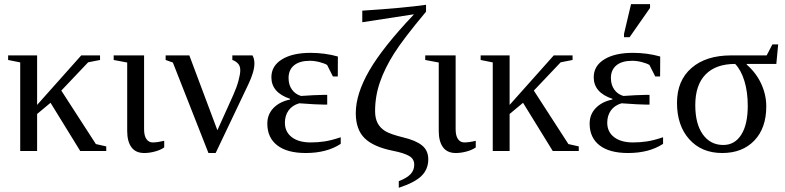

<svg xmlns="http://www.w3.org/2000/svg" viewBox="-20 -725 3772 922"><path d="M158.2 -221.2 370.1 -459H460.4V-437L403.3 -425.8L274.4 -290L440.4 -33.2L490.2 -22V0H365.2L222.7 -231.4L158.2 -177.7V0H77.1V-425.3L19 -437V-459H158.2Z M671.9 -104.5Q671.9 -72.8 683.3 -56.9Q694.8 -41 713.4 -41Q735.8 -41 768.6 -48.8V-17.1Q751.5 -4.9 724.6 2.4Q697.8 9.8 672.9 9.8Q631.3 9.8 611.1 -18.1Q590.8 -45.9 590.8 -96.2V-424.8L525.9 -437V-459H671.9Z M1133.8 -387.7Q1133.8 -409.2 1121.8 -420.9Q1109.9 -432.6 1095.7 -437V-459H1192.4Q1201.7 -442.9 1201.7 -420.4Q1201.7 -381.3 1172.9 -320.8L1015.6 9.8H981L810.1 -424.8L775.4 -437V-459H889.2L1023.9 -99.6L1100.1 -268.6Q1116.7 -305.7 1125.2 -337.4Q1133.8 -369.1 1133.8 -387.7Z M1616.2 -34.2Q1549.3 9.8 1448.2 9.8Q1358.9 9.8 1311.3 -27.1Q1263.7 -64 1263.7 -131.3Q1263.7 -175.8 1293.2 -206.3Q1322.8 -236.8 1373 -247.1V-250.5Q1283.2 -280.3 1283.2 -354Q1283.2 -408.7 1334 -439.9Q1384.8 -471.2 1471.2 -471.2Q1540.5 -471.2 1602.5 -453.6L1602.1 -357.9H1578.6L1550.8 -413.1Q1537.6 -420.9 1513.9 -427Q1490.2 -433.1 1467.8 -433.1Q1418.9 -433.1 1392.3 -411.4Q1365.7 -389.6 1365.7 -350.6Q1365.7 -317.4 1382.1 -294.7Q1398.4 -272 1425.8 -264.2Q1445.3 -266.1 1484.1 -267.8Q1522.9 -269.5 1535.6 -269.5H1551.3V-222.7H1535.6Q1502.4 -222.7 1417 -229Q1383.3 -219.2 1365.7 -194.6Q1348.1 -169.9 1348.1 -135.7Q1348.1 -91.8 1381.1 -66.4Q1414.1 -41 1472.2 -41Q1505.9 -41 1538.6 -45.9Q1571.3 -50.8 1616.2 -65.9Z M2036.6 40Q2036.6 87.4 2004.4 119.4Q1972.2 151.4 1895 176.8V145Q1934.1 129.9 1951.7 111.1Q1969.2 92.3 1969.2 65.9Q1969.2 37.6 1943.8 23.4Q1918.5 9.3 1868.7 -0.5Q1773.4 -19.5 1731 -61.3Q1688.5 -103 1688.5 -182.1Q1688.5 -273.9 1753.4 -386.2Q1818.4 -498.5 1966.3 -654.3V-656.2L1719.7 -618.2V-673.8Q1923.3 -687 2025.9 -702.1V-668.9Q1917.5 -539.6 1872.6 -468.5Q1827.6 -397.5 1804.4 -330.1Q1781.2 -262.7 1781.2 -191.9Q1781.2 -156.7 1793.5 -133.5Q1805.7 -110.4 1829.8 -95.5Q1854 -80.6 1915.5 -65.4Q1975.6 -51.3 2006.1 -27.1Q2036.6 -2.9 2036.6 40Z M2168 -104.5Q2168 -72.8 2179.4 -56.9Q2190.9 -41 2209.5 -41Q2231.9 -41 2264.6 -48.8V-17.1Q2247.6 -4.9 2220.7 2.4Q2193.8 9.8 2168.9 9.8Q2127.4 9.8 2107.2 -18.1Q2086.9 -45.9 2086.9 -96.2V-424.8L2022 -437V-459H2168Z M2427.2 -221.2 2639.2 -459H2729.5V-437L2672.4 -425.8L2543.5 -290L2709.5 -33.2L2759.3 -22V0H2634.3L2491.7 -231.4L2427.2 -177.7V0H2346.2V-425.3L2288.1 -437V-459H2427.2Z M3164.1 -34.2Q3097.2 9.8 2996.1 9.8Q2906.7 9.8 2859.1 -27.1Q2811.5 -64 2811.5 -131.3Q2811.5 -175.8 2841.1 -206.3Q2870.6 -236.8 2920.9 -247.1V-250.5Q2831.1 -280.3 2831.1 -354Q2831.1 -408.7 2881.8 -439.9Q2932.6 -471.2 3019 -471.2Q3088.4 -471.2 3150.4 -453.6L3149.9 -357.9H3126.5L3098.6 -413.1Q3085.4 -420.9 3061.8 -427Q3038.1 -433.1 3015.6 -433.1Q2966.8 -433.1 2940.2 -411.4Q2913.6 -389.6 2913.6 -350.6Q2913.6 -317.4 2929.9 -294.7Q2946.3 -272 2973.6 -264.2Q2993.2 -266.1 3032 -267.8Q3070.8 -269.5 3083.5 -269.5H3099.1V-222.7H3083.5Q3050.3 -222.7 2964.8 -229Q2931.2 -219.2 2913.6 -194.6Q2896 -169.9 2896 -135.7Q2896 -91.8 2929 -66.4Q2961.9 -41 3020 -41Q3053.7 -41 3086.4 -45.9Q3119.1 -50.8 3164.1 -65.9ZM2976.6 -546.4V-562.5L3010.3 -705.1H3101.6V-687L3003.4 -546.4Z M3689 -511.7H3716.8L3708 -418H3565.9V-414.6Q3611.3 -375 3635.5 -322.5Q3659.7 -270 3659.7 -213.9Q3659.7 -109.9 3602.3 -50Q3544.9 9.8 3448.2 9.8Q3349.1 9.8 3290 -56.2Q3231 -122.1 3231 -231Q3231 -337.9 3300.5 -398.4Q3370.1 -459 3491.2 -459H3661.6ZM3453.1 -28.8Q3508.3 -28.8 3539.6 -78.1Q3570.8 -127.4 3570.8 -216.8Q3570.8 -283.7 3554.7 -336.2Q3538.6 -388.7 3510.3 -418Q3417.5 -418 3368.2 -367.4Q3318.8 -316.9 3318.8 -220.2Q3318.8 -129.9 3355.2 -79.3Q3391.6 -28.8 3453.1 -28.8Z"/></svg>

Font: Liberation Serif
Style: Regular
Weight: 400
Designer: Steve Matteson
Foundry: Ascender Corporation
Version: Version 2.1.5